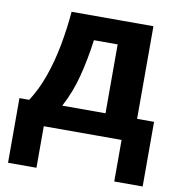

<svg xmlns="http://www.w3.org/2000/svg" viewBox="-83 -621 829 892"><g transform="rotate(10 332.0 -175.0)"><path d="M569 -546V-109H649V196H515V0H148V196H14V-109H60Q96 -164 121 -234.5Q146 -305 161 -384.5Q176 -464 183 -546ZM420 -434H308Q296 -343 275 -261.5Q254 -180 216 -109H420Z"/></g></svg>

Font: Noto IKEA Arabic
Style: Bold
Weight: 700
Designer: Monotype Design Team
Foundry: Monotype Imaging Inc.
Version: Version 1.200